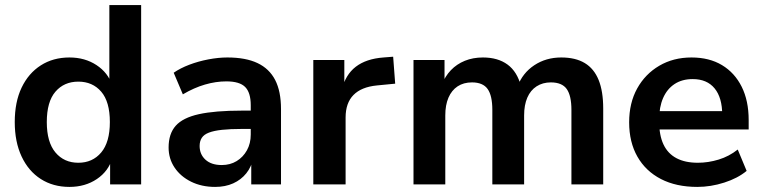

<svg xmlns="http://www.w3.org/2000/svg" viewBox="-20 -725 2998 755"><path d="M253 10Q189 10 140.5 -21Q92 -52 65 -109.5Q38 -167 38 -245Q38 -324 65 -380.5Q92 -437 140.5 -468Q189 -499 253 -499Q314 -499 359.5 -469Q405 -439 421 -390H410V-705H535V0H413V-104H422Q407 -52 361 -21Q315 10 253 10ZM288 -85Q344 -85 378 -125.5Q412 -166 412 -245Q412 -325 378 -364.5Q344 -404 288 -404Q232 -404 198 -364.5Q164 -325 164 -245Q164 -166 198 -125.5Q232 -85 288 -85Z M826 10Q773 10 731.5 -10.5Q690 -31 666.5 -66Q643 -101 643 -145Q643 -199 671 -230.5Q699 -262 762 -276Q825 -290 931 -290H981V-218H932Q885 -218 853 -214.5Q821 -211 801.5 -203.5Q782 -196 773.5 -183Q765 -170 765 -151Q765 -118 788 -97Q811 -76 852 -76Q885 -76 910.5 -91.5Q936 -107 951 -134Q966 -161 966 -196V-311Q966 -361 944 -383Q922 -405 870 -405Q829 -405 786 -392.5Q743 -380 699 -354L663 -439Q689 -457 724.5 -470.5Q760 -484 799.5 -491.5Q839 -499 874 -499Q946 -499 992.5 -477Q1039 -455 1062 -410.5Q1085 -366 1085 -296V0H968V-104H976Q969 -69 948.5 -43.5Q928 -18 897 -4Q866 10 826 10Z M1212 0V-489H1334V-371H1324Q1338 -431 1379 -462.5Q1420 -494 1488 -499L1526 -502L1534 -396L1462 -389Q1401 -383 1370 -351.5Q1339 -320 1339 -263V0Z M1606 0V-489H1728V-391H1717Q1730 -425 1753 -449Q1776 -473 1808 -486Q1840 -499 1879 -499Q1938 -499 1976 -471Q2014 -443 2029 -385H2015Q2035 -438 2081 -468.5Q2127 -499 2187 -499Q2243 -499 2279.5 -477Q2316 -455 2334 -410.5Q2352 -366 2352 -298V0H2227V-293Q2227 -349 2208.5 -375Q2190 -401 2146 -401Q2114 -401 2090 -385.5Q2066 -370 2053.5 -341Q2041 -312 2041 -271V0H1916V-293Q1916 -349 1897.5 -375Q1879 -401 1836 -401Q1803 -401 1779.5 -385.5Q1756 -370 1743.5 -341Q1731 -312 1731 -271V0Z M2722 10Q2639 10 2579 -21Q2519 -52 2486.5 -109Q2454 -166 2454 -244Q2454 -320 2485.5 -377Q2517 -434 2572.5 -466.5Q2628 -499 2699 -499Q2769 -499 2819 -469Q2869 -439 2896.5 -384Q2924 -329 2924 -253V-216H2555V-288H2836L2820 -273Q2820 -341 2790 -377.5Q2760 -414 2704 -414Q2662 -414 2632.5 -394.5Q2603 -375 2587.5 -339.5Q2572 -304 2572 -255V-248Q2572 -193 2589 -157Q2606 -121 2640 -103Q2674 -85 2724 -85Q2765 -85 2806 -97.5Q2847 -110 2881 -137L2916 -53Q2881 -24 2828 -7Q2775 10 2722 10Z"/></svg>

Font: Nunito Sans 12pt ExtraLight
Style: Regular
Weight: 200
Designer: Vernon Adams
Foundry: Vernon Adams
Version: Version 3.101;gftools[0.9.27]